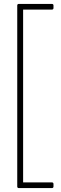

<svg xmlns="http://www.w3.org/2000/svg" viewBox="-20 -810 313 980"><path d="M245 150C250 150 253 147 253 142V129C253 124 250 121 245 121H98V-761H245C250 -761 253 -764 253 -769V-782C253 -787 250 -790 245 -790H76C71 -790 68 -787 68 -782V142C68 147 71 150 76 150Z"/></svg>

Font: LINE Seed Sans TH Thin
Style: Regular
Weight: 250
Designer: Dalton Maag Ltd | Thai characters by Cadson Demak Co.,Ltd.
Foundry: Dalton Maag Ltd
Version: Version 1.003